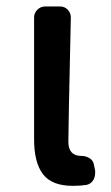

<svg xmlns="http://www.w3.org/2000/svg" viewBox="-20 -570 348 602"><path d="M208 12.7Q142.6 12.7 114.7 -23.9Q86.9 -60.5 86.9 -132.8V-515.6Q86.9 -529.3 97.2 -539.6Q107.4 -549.8 122.1 -549.8H168Q182.6 -549.8 192.4 -539.6Q202.1 -529.3 202.1 -515.6Q194.3 -166 194.3 -126Q194.3 -81.1 235.4 -81.1Q250 -81.1 261.2 -73.7Q272.5 -66.4 274.4 -53.7L278.3 -35.2Q278.3 -31.2 278.3 -27.3Q278.3 -16.6 273.4 -6.8Q265.6 6.8 251 9.8Q232.4 12.7 208 12.7Z"/></svg>

Font: Gen Jyuu GothicL Medium
Style: Regular
Weight: 500
Designer: [Source Han Sans]
Ryoko NISHIZUKA  (kana & ideographs); Paul D. Hunt (Latin, Greek & Cyrillic); Wenlong ZHANG  (bopomofo
Version: Version 1.002.20150607